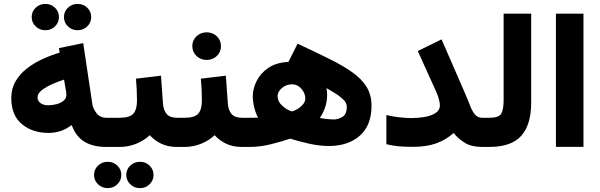

<svg xmlns="http://www.w3.org/2000/svg" viewBox="-20 -763 3114 997"><path d="M312 -674.3Q312 -703.1 332.8 -722.9Q353.5 -742.7 382.8 -742.7Q412.6 -742.7 433.1 -722.9Q453.6 -703.1 453.6 -674.3Q453.6 -646 433.1 -626Q412.6 -606 382.8 -606Q353.5 -606 332.8 -626Q312 -646 312 -674.3ZM144.5 -674.3Q144.5 -703.1 165.3 -722.9Q186 -742.7 215.3 -742.7Q245.1 -742.7 265.6 -722.9Q286.1 -703.1 286.1 -674.3Q286.1 -646 265.6 -626Q245.1 -606 215.3 -606Q186 -606 165.3 -626Q144.5 -646 144.5 -674.3ZM531.2 0Q463.4 0 418.5 -27.1Q373.5 -54.2 352.5 -113.8Q323.7 -92.3 294.4 -82.5Q265.1 -72.8 232.4 -72.8Q148.9 -72.8 93.8 -118.4Q38.6 -164.1 38.6 -253.9Q38.6 -303.2 61 -341.3Q83.5 -379.4 120.4 -408Q157.2 -436.5 201.4 -456.5Q245.6 -476.6 289.6 -489.7L286.1 -513.2L412.1 -539.1L459.5 -222.7Q462.9 -199.2 481.2 -175.3Q499.5 -151.4 533.2 -151.4H547.4V0ZM324.7 -270.5Q324.7 -277.3 323.5 -286.1Q322.3 -294.9 320.3 -304.2L312.5 -349.6Q283.7 -340.3 251.5 -326.2Q219.2 -312 197 -294.7Q174.8 -277.3 174.8 -257.3Q174.8 -239.3 190.2 -227.8Q205.6 -216.3 229.5 -216.3Q251 -216.3 272.9 -221.9Q294.9 -227.5 309.8 -239.7Q324.7 -252 324.7 -270.5Z M527.3 -151.4H601.1Q653.3 -151.4 672.4 -172.6Q691.4 -193.8 691.4 -241.2Q691.4 -270.5 689.9 -299.1Q688.5 -327.6 686 -354.5L815.9 -370.1L826.2 -225.6Q828.6 -190.9 845.5 -171.1Q862.3 -151.4 900.4 -151.4H910.2V0H899.4Q851.6 0 816.2 -17.3Q780.8 -34.7 757.8 -61Q728 -33.2 687.5 -16.6Q647 0 601.1 0H527.3ZM635.7 145.5Q635.7 116.7 656.5 96.9Q677.2 77.1 706.5 77.1Q736.3 77.1 756.8 96.9Q777.3 116.7 777.3 145.5Q777.3 173.8 756.8 193.8Q736.3 213.9 706.5 213.9Q677.2 213.9 656.5 193.8Q635.7 173.8 635.7 145.5ZM468.3 145.5Q468.3 116.7 489 96.9Q509.8 77.1 539.1 77.1Q568.8 77.1 589.4 96.9Q609.9 116.7 609.9 145.5Q609.9 173.8 589.4 193.8Q568.8 213.9 539.1 213.9Q509.8 213.9 489 193.8Q468.3 173.8 468.3 145.5Z M1022.9 -354.5 1152.8 -370.1 1163.1 -225.6Q1165.5 -190.9 1182.4 -171.1Q1199.2 -151.4 1237.3 -151.4H1247.1V0H1236.3Q1188.5 0 1153.1 -17.3Q1117.7 -34.7 1094.7 -61Q1064.9 -33.2 1024.4 -16.6Q983.9 0 938 0H891.6V-151.4H938Q990.2 -151.4 1009.3 -172.6Q1028.3 -193.8 1028.3 -241.2Q1028.3 -270.5 1026.9 -299.1Q1025.4 -327.6 1022.9 -354.5ZM978.5 -523.4Q978.5 -553.7 1000.2 -574.5Q1022 -595.2 1053.2 -595.2Q1084.5 -595.2 1106 -574.5Q1127.4 -553.7 1127.4 -523.4Q1127.4 -493.2 1106 -472.4Q1084.5 -451.7 1053.2 -451.7Q1022 -451.7 1000.2 -472.4Q978.5 -493.2 978.5 -523.4Z M1486.8 -43Q1442.4 -27.8 1386.2 -13.9Q1330.1 0 1276.4 0H1229V-151.4H1270Q1283.2 -151.4 1295.7 -151.6Q1308.1 -151.9 1320.3 -152.3Q1309.1 -170.4 1300.8 -202.9Q1292.5 -235.4 1292.5 -261.7Q1292.5 -301.8 1312.5 -342.3Q1332.5 -382.8 1373.5 -410.6Q1414.6 -438.5 1477.5 -441.4L1525.4 -536.1Q1617.2 -493.2 1688.5 -458Q1759.8 -422.9 1809.1 -387.9Q1858.4 -353 1883.8 -311.5Q1909.2 -270 1909.2 -213.9Q1909.2 -112.3 1848.6 -58.6Q1788.1 -4.9 1688 -4.9Q1636.7 -4.9 1581.1 -17.8Q1525.4 -30.8 1486.8 -43ZM1421.4 -262.7Q1421.4 -235.8 1445.8 -213.9Q1470.2 -191.9 1495.1 -184.6Q1505.4 -186 1522 -195.3Q1538.6 -204.6 1552 -219.5Q1565.4 -234.4 1565.4 -251.5Q1565.4 -278.3 1545.4 -301.8Q1525.4 -325.2 1496.1 -325.2Q1466.8 -325.2 1444.1 -306.2Q1421.4 -287.1 1421.4 -262.7ZM1640.6 -150.4Q1663.6 -146 1684.3 -144.3Q1705.1 -142.6 1712.4 -142.6Q1735.4 -142.6 1758.1 -156Q1780.8 -169.4 1780.8 -209.5Q1780.8 -217.3 1775.9 -228.8Q1771 -240.2 1748.8 -258.5Q1726.6 -276.9 1674.8 -305.7Q1678.7 -289.6 1678.7 -272.5Q1678.7 -235.8 1668 -204.8Q1657.2 -173.8 1640.6 -150.4Z M2264.2 -217.3Q2264.2 -229.5 2258.5 -249.3Q2252.9 -269 2247.6 -281.2L2149.4 -498L2272.9 -558.6L2396.5 -274.4Q2409.7 -244.6 2420.2 -216.3Q2430.7 -188 2445.3 -169.7Q2460 -151.4 2483.9 -151.4H2503.9V0H2483.9Q2429.2 0 2394.8 -20.8Q2360.4 -41.5 2335.4 -72.3Q2297.9 -38.1 2247.1 -19.3Q2196.3 -0.5 2124.5 -0.5Q2080.1 -0.5 2049.6 -3.4Q2019 -6.3 1986.3 -14.2V-165.5Q2016.6 -158.2 2052 -154.1Q2087.4 -149.9 2117.2 -149.9Q2148.9 -149.9 2182.9 -155.3Q2216.8 -160.6 2240.5 -175.3Q2264.2 -189.9 2264.2 -217.3Z M2485.8 -151.4H2521Q2570.8 -151.4 2583 -173.3Q2595.2 -195.3 2595.2 -244.1V-691.9H2738.3V-230Q2738.3 -116.2 2687 -58.1Q2635.7 0 2520.5 0H2485.8Z M3009.8 -691.9V-0.5H2866.7V-691.9Z"/></svg>

Font: Vazirmatn RD Black
Style: Regular
Weight: 900
Designer: Saber Rastikerdar
Foundry: Saber Rastikerdar
Version: Version 32.102